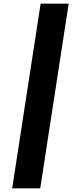

<svg xmlns="http://www.w3.org/2000/svg" viewBox="-20 -805 392 1040"><path d="M200 -785 46 215H198L352 -785Z"/></svg>

Font: Jost* 700 Bold Italic
Style: Bold Italic
Weight: 700
Italic angle: -10°
Version: Version 3.200; ttfautohint (v0.97) -l 8 -r 50 -G 200 -x 14 -